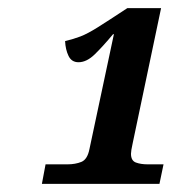

<svg xmlns="http://www.w3.org/2000/svg" viewBox="-20 -839 441 472"><path d="M83 -387 92 -435H146Q165 -435 180 -441Q195 -447 200 -473L260 -755H258Q233 -725 213 -705.5Q193 -686 173 -686Q156 -686 148.5 -701.5Q141 -717 140 -738Q161 -743 178 -749.5Q195 -756 220.5 -772Q246 -788 293 -819H376L306 -486Q302 -468 302 -461Q302 -444 314 -439.5Q326 -435 343 -435H382L372 -387Z"/></svg>

Font: Noto Serif ExtraBold
Style: Italic
Weight: 800
Italic angle: -12°
Designer: Monotype Design Team
Foundry: Monotype Imaging Inc.
Version: Version 2.013